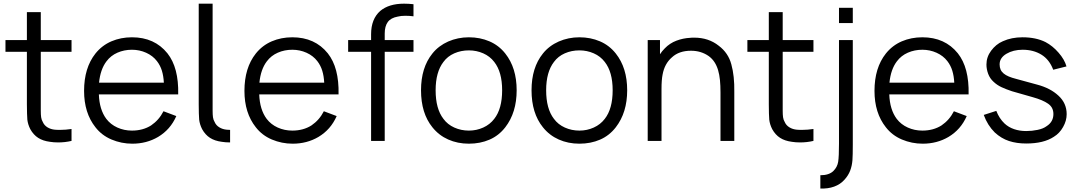

<svg xmlns="http://www.w3.org/2000/svg" viewBox="-20 -786 6012 1071"><path d="M207.5 -206.5V-168.5Q207.5 -146 209.5 -131.8Q211.5 -117.5 219 -105Q227 -86.5 245.2 -75.5Q263.5 -64.5 286.5 -62.5Q291.5 -62 298.5 -61.8Q305.5 -61.5 315.5 -61.5Q331 -61.5 346.8 -62.8Q362.5 -64 379 -66.5V0Q342.5 8.5 305 8.5Q279 8.5 258.5 5Q219.5 0 193 -17Q166.5 -34 149 -65.5Q135.5 -92 132.5 -118.5Q131.5 -132.5 130.8 -153.8Q130 -175 130 -204V-497H10.5V-562.5H130V-718.5H207.5V-562.5H379V-497H207.5Z M573 -123Q597 -91.5 634.8 -74.5Q672.5 -57.5 716 -57.5Q777.5 -57.5 823 -86.5Q867 -116.5 892 -165.5L963.5 -138.5Q930.5 -63 861.5 -22Q797.5 15.5 718 15.5Q657 15.5 601.5 -8Q547.5 -31 512.5 -76Q449 -156 449 -279Q449 -407.5 512.5 -487.5Q549 -533 601.5 -555.5Q654 -578 716 -578Q842 -578 914 -488.5Q977.5 -408.5 974 -259.5H531.5Q534.5 -174.5 573 -123ZM574 -444Q540 -399.5 532.5 -325H894Q892 -362.5 883 -391.8Q874 -421 855.5 -445Q832.5 -475 795.2 -491.8Q758 -508.5 716 -508.5Q672.5 -508.5 635.2 -492.2Q598 -476 574 -444Z M1263.5 8.5Q1237.5 8.5 1217 5Q1178 0 1151.5 -17Q1125 -34 1107.5 -65.5Q1094 -92 1091 -118.5Q1090 -132.5 1089.2 -153.8Q1088.5 -175 1088.5 -204V-765.5H1166V-168.5Q1166 -146 1168 -131.8Q1170 -117.5 1177.5 -105Q1185.5 -86.5 1203.8 -75.5Q1222 -64.5 1245 -62.5Q1248.5 -62 1253 -62Q1257.5 -62 1263.5 -61.5Z M1467.5 -123Q1491.5 -91.5 1529.2 -74.5Q1567 -57.5 1610.5 -57.5Q1672 -57.5 1717.5 -86.5Q1761.5 -116.5 1786.5 -165.5L1858 -138.5Q1825 -63 1756 -22Q1692 15.5 1612.5 15.5Q1551.5 15.5 1496 -8Q1442 -31 1407 -76Q1343.5 -156 1343.5 -279Q1343.5 -407.5 1407 -487.5Q1443.5 -533 1496 -555.5Q1548.5 -578 1610.5 -578Q1736.5 -578 1808.5 -488.5Q1872 -408.5 1868.5 -259.5H1426Q1429 -174.5 1467.5 -123ZM1468.5 -444Q1434.5 -399.5 1427 -325H1788.5Q1786.5 -362.5 1777.5 -391.8Q1768.5 -421 1750 -445Q1727 -475 1689.8 -491.8Q1652.5 -508.5 1610.5 -508.5Q1567 -508.5 1529.8 -492.2Q1492.5 -476 1468.5 -444Z M2126 -599V-562.5H2286.5V-497H2126V0H2050V-497H1922V-562.5H2050V-595Q2050 -680 2101 -725Q2149.5 -765.5 2233.5 -765.5Q2260 -765.5 2286.5 -762.5V-695Q2264.5 -698 2241.5 -698Q2216 -698 2199 -693.5Q2160 -686.5 2143 -663Q2126 -639.5 2126 -599Z M2392 -76Q2328.5 -154.5 2328.5 -282.5Q2328.5 -409 2392 -487.5Q2409 -509 2431.5 -526Q2454 -543 2480.2 -554.5Q2506.5 -566 2535.5 -572Q2564.5 -578 2595.5 -578Q2657.5 -578 2710 -555.5Q2762.5 -533 2798.5 -487.5Q2862 -407.5 2862 -282.5Q2862 -158 2798.5 -76Q2762.5 -29.5 2710.5 -7Q2658.5 15.5 2595.5 15.5Q2532.5 15.5 2480.2 -7.8Q2428 -31 2392 -76ZM2737 -440.5Q2713 -472 2675.5 -488.5Q2638 -505 2595.5 -505Q2551.5 -505 2514 -488.5Q2476.5 -472 2453.5 -440.5Q2410 -384 2410 -282.5Q2410 -179 2453.5 -123Q2476.5 -91.5 2514.2 -74.5Q2552 -57.5 2595.5 -57.5Q2638 -57.5 2675.5 -74.5Q2713 -91.5 2737 -123Q2781 -179 2781 -282.5Q2781 -384.5 2737 -440.5Z M3008.5 -76Q2945 -154.5 2945 -282.5Q2945 -409 3008.5 -487.5Q3025.5 -509 3048 -526Q3070.5 -543 3096.8 -554.5Q3123 -566 3152 -572Q3181 -578 3212 -578Q3274 -578 3326.5 -555.5Q3379 -533 3415 -487.5Q3478.5 -407.5 3478.5 -282.5Q3478.5 -158 3415 -76Q3379 -29.5 3327 -7Q3275 15.5 3212 15.5Q3149 15.5 3096.8 -7.8Q3044.5 -31 3008.5 -76ZM3353.5 -440.5Q3329.5 -472 3292 -488.5Q3254.5 -505 3212 -505Q3168 -505 3130.5 -488.5Q3093 -472 3070 -440.5Q3026.5 -384 3026.5 -282.5Q3026.5 -179 3070 -123Q3093 -91.5 3130.8 -74.5Q3168.5 -57.5 3212 -57.5Q3254.5 -57.5 3292 -74.5Q3329.5 -91.5 3353.5 -123Q3397.5 -179 3397.5 -282.5Q3397.5 -384.5 3353.5 -440.5Z M4076 -273V0H3999V-271Q3999 -308.5 3996 -339.2Q3993 -370 3985.5 -395Q3978 -420 3965.5 -439.2Q3953 -458.5 3933.5 -473Q3890.5 -503 3834.5 -503Q3768 -503 3728.5 -466.5Q3687 -431 3676 -370Q3670 -340.5 3670 -289.5V0H3593V-562.5H3661.5V-483.5Q3672.5 -500.5 3688.5 -516.5Q3716 -545 3753 -559Q3790 -573 3829.5 -575Q3833 -575.5 3838.8 -575.8Q3844.5 -576 3852.5 -576Q3932.5 -576 3989 -531Q4042.5 -491 4059.5 -427Q4077.5 -362.5 4076 -273Z M4346 -206.5V-168.5Q4346 -146 4348 -131.8Q4350 -117.5 4357.5 -105Q4365.5 -86.5 4383.8 -75.5Q4402 -64.5 4425 -62.5Q4430 -62 4437 -61.8Q4444 -61.5 4454 -61.5Q4469.5 -61.5 4485.2 -62.8Q4501 -64 4517.5 -66.5V0Q4481 8.5 4443.5 8.5Q4417.5 8.5 4397 5Q4358 0 4331.5 -17Q4305 -34 4287.5 -65.5Q4274 -92 4271 -118.5Q4270 -132.5 4269.2 -153.8Q4268.5 -175 4268.5 -204V-497H4149V-562.5H4268.5V-718.5H4346V-562.5H4517.5V-497H4346Z M4737 -742.5V-657.5H4660V-742.5ZM4556 265.5Q4598 267.5 4632.8 255Q4667.5 242.5 4690.5 216.5Q4712 193 4722.5 165.5Q4732.5 139 4735 108Q4736 93 4736.5 71.8Q4737 50.5 4737 22V-562.5H4660V15.5Q4660 87 4655.5 116Q4651 145.5 4629 167.5Q4605 191.5 4556 191.5Z M4982 -123Q5006 -91.5 5043.8 -74.5Q5081.5 -57.5 5125 -57.5Q5186.5 -57.5 5232 -86.5Q5276 -116.5 5301 -165.5L5372.5 -138.5Q5339.5 -63 5270.5 -22Q5206.5 15.5 5127 15.5Q5066 15.5 5010.5 -8Q4956.5 -31 4921.5 -76Q4858 -156 4858 -279Q4858 -407.5 4921.5 -487.5Q4958 -533 5010.5 -555.5Q5063 -578 5125 -578Q5251 -578 5323 -488.5Q5386.5 -408.5 5383 -259.5H4940.5Q4943.5 -174.5 4982 -123ZM4983 -444Q4949 -399.5 4941.5 -325H5303Q5301 -362.5 5292 -391.8Q5283 -421 5264.5 -445Q5241.5 -475 5204.2 -491.8Q5167 -508.5 5125 -508.5Q5081.5 -508.5 5044.2 -492.2Q5007 -476 4983 -444Z M5855 -397Q5833.5 -454 5789 -481.2Q5744.5 -508.5 5684.5 -508.5Q5632 -508.5 5594 -486Q5556 -463.5 5556 -427Q5556 -410.5 5561.5 -398Q5567 -385.5 5578.5 -376Q5590 -366.5 5607.2 -359.2Q5624.5 -352 5648 -346L5763.5 -314.5Q5838.5 -295 5884 -252.5Q5930 -210.5 5930 -149Q5930 -112.5 5910 -77.5Q5890.5 -42.5 5858.5 -23Q5802 14.5 5704 14.5Q5651 14.5 5608.2 0.5Q5565.5 -13.5 5529 -47Q5488.5 -87 5467.5 -145L5537.5 -167.5Q5554 -125 5583.5 -97Q5606 -76 5637 -65.5Q5668 -55 5704 -55Q5736.5 -55 5767.5 -61.5Q5799.5 -68 5818.5 -82.5Q5856 -106.5 5856 -150Q5856 -187 5826.5 -207.5Q5796.5 -228.5 5740.5 -244L5625 -277Q5590.5 -288.5 5566 -300Q5541.5 -311.5 5522 -330Q5502 -348 5492.2 -374Q5482.5 -400 5482.5 -426Q5482.5 -468 5508.5 -503Q5521.5 -520.5 5537.8 -534Q5554 -547.5 5574 -556Q5622.5 -578 5683.5 -578Q5759 -578 5812.5 -551Q5852 -530 5884.5 -492.5Q5918 -454.5 5929 -415.5Z"/></svg>

Font: Russisch Sans
Style: Regular
Weight: 400
Designer: Michael Sharanda (font) & Cristiano Sobral (main changes)
Foundry: Michael Sharanda
Version: Version 2.00;October 25, 2020;FontCreator 13.0.0.2681 64-bit